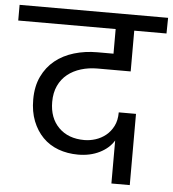

<svg xmlns="http://www.w3.org/2000/svg" viewBox="-80 -789 770 854"><g transform="rotate(5 304.5 -362.0)"><path d="M-27 -740H636L635 -670H491V-488H343Q304 -488 269.5 -477.5Q235 -467 209.5 -446.5Q184 -426 169.5 -395Q155 -364 155 -323Q155 -251 197.5 -208.5Q240 -166 312 -166Q337 -166 362 -174Q387 -182 407.5 -198.5Q428 -215 441 -240.5Q454 -266 454 -302H531V16H449V-176Q428 -141 386 -120Q344 -99 290 -99Q242 -99 201.5 -114Q161 -129 132 -158.5Q103 -188 86.5 -230Q70 -272 70 -326Q70 -385 91 -429Q112 -473 148 -502Q184 -531 232.5 -545.5Q281 -560 336 -560H408V-670H-27Z"/></g></svg>

Font: Poppins
Style: Regular
Weight: 400
Designer: Ninad Kale (Devanagari), Jonny Pinhorn (Latin)
Foundry: Indian Type Foundry
Version: Version 3.002 2017